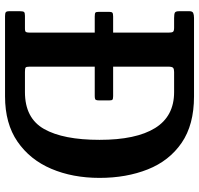

<svg xmlns="http://www.w3.org/2000/svg" viewBox="-34 -756 790 762"><g transform="rotate(90 361.0 -375.0)"><path d="M24.5 -17V-59.5Q24.5 -72 27.8 -75.5Q31 -79 42.5 -79H93Q105 -79 107.2 -83.2Q109.5 -87.5 109.5 -100V-356H45.5Q33 -356 30 -358.8Q27 -361.5 27 -372.5V-413Q27 -422.5 30.2 -425.8Q33.5 -429 45 -429H109.5V-648Q109.5 -661.5 106.5 -666.2Q103.5 -671 90 -671H52Q36 -671 30.2 -674Q24.5 -677 24.5 -691V-732Q24.5 -743.5 31.5 -746.8Q38.5 -750 51.5 -750H362.5Q475.5 -750 547 -700.8Q618.5 -651.5 652.2 -566.5Q686 -481.5 686 -375Q686 -268.5 650 -183.8Q614 -99 542.2 -49.5Q470.5 0 362.5 0H44Q32.5 0 28.5 -3Q24.5 -6 24.5 -17ZM265.5 -79H345.5Q449 -79 492 -155Q535 -231 535 -375Q535 -520 488.2 -595.5Q441.5 -671 345.5 -671H265.5Q254 -671 249.2 -667Q244.5 -663 244.5 -647V-429H361.5Q373 -429 375.8 -426Q378.5 -423 378.5 -413.5V-373.5Q378.5 -363.5 376 -359.8Q373.5 -356 360 -356H244.5V-98Q244.5 -84.5 248 -81.8Q251.5 -79 265.5 -79Z"/></g></svg>

Font: Besley* Narrow Semi
Style: Regular
Weight: 600
Width: 4
Designer: Owen Earl
Foundry: indestructible type*
Version: Version 3.000; ttfautohint (v1.8.3)